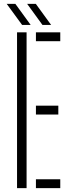

<svg xmlns="http://www.w3.org/2000/svg" viewBox="-20 -966 362 986"><path d="M67.5 0V-800H116.5V0ZM164.5 0V-45.5H289.5V0ZM164.5 -378V-423.5H279.5V-378ZM164.5 -754.5V-800H289.5V-754.5ZM93.5 -838 14.5 -946H59L137.5 -838ZM198 -838 119.5 -946H164L242.5 -838Z"/></svg>

Font: Big Shoulders Stencil Text Thin ExtraLight
Style: Regular
Weight: 250
Version: Version 2.001